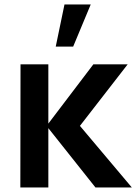

<svg xmlns="http://www.w3.org/2000/svg" viewBox="-20 -822 598 842"><path d="M262.8 -802.5 224.4 -617.5H300.8L377.9 -802.5ZM69.2 0 70 -540H192V-280L389.5 -540H540L330.5 -270L558 0H398.5L192 -260V0Z"/></svg>

Font: Hauora
Style: Regular
Weight: 400
Designer: Wayne Shih
Foundry: WCYS
Version: Version 1.001